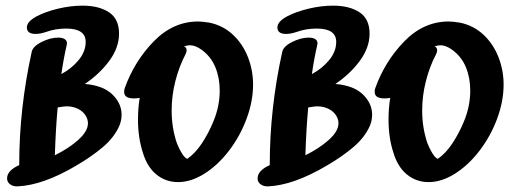

<svg xmlns="http://www.w3.org/2000/svg" viewBox="-20 -680 1812 679"><path d="M258 -294Q239 -304 216 -304Q206 -304 184 -300Q177 -225 174 -131Q223 -155 257 -185.5Q291 -216 291 -244Q291 -259 282 -272.5Q273 -286 258 -294ZM410 -274Q410 -254 402 -235Q384 -194 344 -160Q304 -126 249 -94Q132 -25 43 -21Q27 -20 16 -28Q5 -36 5 -49Q5 -64 17 -76Q29 -88 48 -96V-99Q48 -296 92 -496Q96 -516 127 -531.5Q158 -547 186 -547Q202 -547 210.5 -540.5Q219 -534 216 -521Q205 -474 197 -418Q234 -438 258.5 -468Q283 -498 283 -532Q283 -579 214 -579Q176 -579 143 -567Q122 -560 106 -560Q75 -560 75 -583Q75 -604 111 -623Q142 -639 186 -649.5Q230 -660 272 -660Q330 -660 365.5 -636.5Q401 -613 401 -561Q401 -512 367 -465.5Q333 -419 280 -383Q310 -381 337 -371Q369 -359 389.5 -332.5Q410 -306 410 -274Z M757 -360Q757 -405 741.5 -442.5Q726 -480 693 -504Q671 -520 651 -520Q643 -520 631 -516Q640 -512 640 -502Q640 -496 636 -488Q613 -444 600 -392.5Q587 -341 587 -289Q587 -229 605 -175Q617 -145 630 -128Q636 -121 642 -118Q671 -138 694.5 -174Q718 -210 734 -249Q757 -303 757 -360ZM875 -381Q875 -322 852 -260Q829 -198 789 -146Q749 -94 700 -64Q654 -36 610 -36Q566 -36 533 -63Q500 -90 485 -141Q468 -193 468 -258Q468 -297 474 -334Q467 -332 453 -332Q419 -332 419 -355Q419 -363 421 -368Q455 -463 523.5 -533.5Q592 -604 681 -604Q694 -604 720 -600Q769 -590 804 -557Q839 -524 857 -477.5Q875 -431 875 -381Z M1144 -294Q1125 -304 1102 -304Q1092 -304 1070 -300Q1063 -225 1060 -131Q1109 -155 1143 -185.5Q1177 -216 1177 -244Q1177 -259 1168 -272.5Q1159 -286 1144 -294ZM1296 -274Q1296 -254 1288 -235Q1270 -194 1230 -160Q1190 -126 1135 -94Q1018 -25 929 -21Q913 -20 902 -28Q891 -36 891 -49Q891 -64 903 -76Q915 -88 934 -96V-99Q934 -296 978 -496Q982 -516 1013 -531.5Q1044 -547 1072 -547Q1088 -547 1096.5 -540.5Q1105 -534 1102 -521Q1091 -474 1083 -418Q1120 -438 1144.5 -468Q1169 -498 1169 -532Q1169 -579 1100 -579Q1062 -579 1029 -567Q1008 -560 992 -560Q961 -560 961 -583Q961 -604 997 -623Q1028 -639 1072 -649.5Q1116 -660 1158 -660Q1216 -660 1251.5 -636.5Q1287 -613 1287 -561Q1287 -512 1253 -465.5Q1219 -419 1166 -383Q1196 -381 1223 -371Q1255 -359 1275.5 -332.5Q1296 -306 1296 -274Z M1643 -360Q1643 -405 1627.5 -442.5Q1612 -480 1579 -504Q1557 -520 1537 -520Q1529 -520 1517 -516Q1526 -512 1526 -502Q1526 -496 1522 -488Q1499 -444 1486 -392.5Q1473 -341 1473 -289Q1473 -229 1491 -175Q1503 -145 1516 -128Q1522 -121 1528 -118Q1557 -138 1580.5 -174Q1604 -210 1620 -249Q1643 -303 1643 -360ZM1761 -381Q1761 -322 1738 -260Q1715 -198 1675 -146Q1635 -94 1586 -64Q1540 -36 1496 -36Q1452 -36 1419 -63Q1386 -90 1371 -141Q1354 -193 1354 -258Q1354 -297 1360 -334Q1353 -332 1339 -332Q1305 -332 1305 -355Q1305 -363 1307 -368Q1341 -463 1409.5 -533.5Q1478 -604 1567 -604Q1580 -604 1606 -600Q1655 -590 1690 -557Q1725 -524 1743 -477.5Q1761 -431 1761 -381Z"/></svg>

Font: Sedgwick Ave Display
Style: Regular
Weight: 400
Designer: Kevin Burke, Pedro Vergani
Foundry: Google, Inc.
Version: Version 1.000